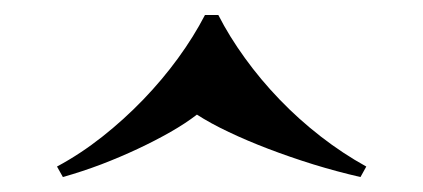

<svg xmlns="http://www.w3.org/2000/svg" viewBox="-20 -548 569 258"><path d="M273.4 -527.8Q288.1 -499 309.1 -470Q330.1 -440.9 355.7 -414.3Q381.3 -387.7 410.9 -364.7Q440.4 -341.8 472.2 -324.2L464.4 -310.1Q432.6 -317.4 401.1 -327.1Q369.6 -336.9 340.8 -347.9Q312 -358.9 287.4 -370.6Q262.7 -382.3 244.6 -394Q229.5 -382.3 209 -370.6Q188.5 -358.9 165 -347.9Q141.6 -336.9 116 -327.1Q90.3 -317.4 64.5 -310.1L56.6 -324.2Q88.4 -341.3 117.7 -364.5Q147 -387.7 172.6 -414.3Q198.2 -440.9 219.2 -469.7Q240.2 -498.5 255.4 -527.8Z"/></svg>

Font: SVN-Playfair Display
Style: Bold
Weight: 700
Designer: Claus Eggers Sørensen
Foundry: Claus Eggers Sørensen
Version: Version 1.004;PS 001.004;hotconv 1.0.70;makeotf.lib2.5.58329